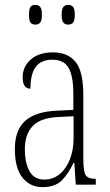

<svg xmlns="http://www.w3.org/2000/svg" viewBox="-20 -758 451 788"><path d="M154 10Q104 10 72.5 -28.5Q41 -67 41 -147Q41 -225 84.5 -263Q128 -301 218 -304L281 -307V-371Q281 -446 261.5 -479.5Q242 -513 195 -513Q149 -513 127 -484Q105 -455 105 -394Q73 -394 73 -441Q73 -484 106 -513.5Q139 -543 197 -543Q259 -543 290.5 -503.5Q322 -464 322 -367V-105Q322 -52 332.5 -38Q343 -24 371 -24H373V0H291L285 -90H282Q262 -47 234.5 -18.5Q207 10 154 10ZM162 -21Q198 -21 225 -43.5Q252 -66 267 -104.5Q282 -143 282 -191V-281L223 -278Q147 -275 114.5 -241Q82 -207 82 -146Q82 -90 101 -55.5Q120 -21 162 -21ZM260 -657Q247 -657 240 -665.5Q233 -674 233 -697Q233 -721 240 -729.5Q247 -738 260 -738Q273 -738 280 -729.5Q287 -721 287 -697Q287 -674 280 -665.5Q273 -657 260 -657ZM125 -657Q111 -657 105 -665.5Q99 -674 99 -697Q99 -721 105 -729.5Q111 -738 125 -738Q138 -738 145 -729.5Q152 -721 152 -697Q152 -674 145 -665.5Q138 -657 125 -657Z"/></svg>

Font: Noto Serif Bengali ExtraCondensed ExtraLight
Style: Regular
Weight: 200
Width: 2
Designer: Juan Bruce, Universal Thirst, Indian Type Foundry and the Monotype Design Team.
Foundry: Monotype Imaging Inc.
Version: Version 2.003; ttfautohint (v1.8.4.7-5d5b)